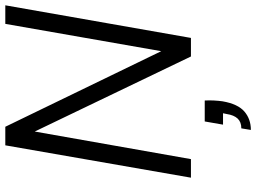

<svg xmlns="http://www.w3.org/2000/svg" viewBox="-141 -599 966 724"><g transform="rotate(-90 342.0 -237.0)"><path d="M34 0 156 -700H226L511 -112L614 -700H684L561 0H491L208 -589L104 0ZM214 226 220 190Q244 190 257 176Q270 162 274 135L277 121H234L246 52H325Q326 70 325 87.5Q324 105 322 119Q312 177 283.5 201.5Q255 226 214 226Z"/></g></svg>

Font: DM Sans 18pt Light
Style: Italic
Weight: 300
Italic angle: -10°
Designer: Colophon Foundry, Jonny Pinhorn
Foundry: Colophon Foundry
Version: Version 4.004;gftools[0.9.30]